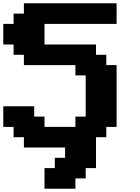

<svg xmlns="http://www.w3.org/2000/svg" viewBox="-20 -895 852 1165"><path d="M250 250H437.5V187.5H500V125H562.5V-62.5H625V-125H687.5V-500H625V-562.5H562.5V-625H250V-750H687.5V-875H125V-812.5H62.5V-750H0V-625H62.5V-562.5H125V-500H437.5V-437.5H500V-187.5H437.5V-125H250V-187.5H187.5V-250H0V-125H62.5V-62.5H125V0H375V62.5H312.5V125H250Z"/></svg>

Font: Faithful 32x
Style: Semibold
Weight: 400
Foundry: Faithful Resource Pack
Version: Version 1.0; January 27, 2023